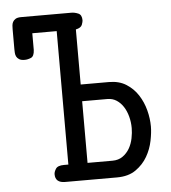

<svg xmlns="http://www.w3.org/2000/svg" viewBox="-47 -654 620 698"><g transform="rotate(-5 262.5 -305.5)"><path d="M21 -570Q21 -576 21.5 -583Q22 -590 25 -596Q28 -602 35 -606.5Q42 -611 56 -611H239Q251 -611 264 -605.5Q277 -600 277 -580Q277 -575 273 -564Q269 -553 250 -549V-348H353Q390 -348 416 -331.5Q442 -315 458.5 -289.5Q475 -264 483 -233.5Q491 -203 491 -174Q491 -152 485 -122Q479 -92 463.5 -65Q448 -38 421 -19Q394 0 352 0H163Q127 0 127 -31Q127 -40 134 -51Q141 -62 164 -62H180V-549H91V-488Q90 -465 78 -460Q66 -455 55 -455Q42 -455 35 -459.5Q28 -464 25 -470Q22 -476 21.5 -483.5Q21 -491 21 -497ZM341 -62Q363 -62 378.5 -73Q394 -84 403.5 -100.5Q413 -117 417 -137Q421 -157 421 -174Q421 -196 415.5 -216.5Q410 -237 400 -252.5Q390 -268 375.5 -277.5Q361 -287 342 -287H250V-62Z"/></g></svg>

Font: CMU Typewriter Custom
Style: Regular
Weight: 500
Monospace: yes
Version: Version 0.7.0